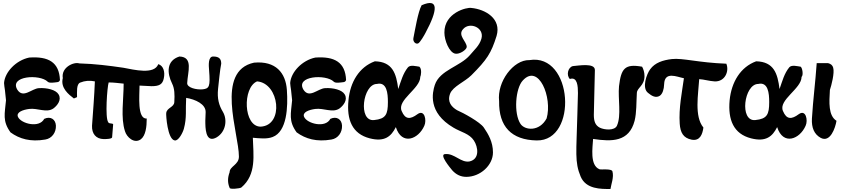

<svg xmlns="http://www.w3.org/2000/svg" viewBox="-20 -930 5629 1281"><path d="M175 -546C87 -528 12 -449 7 -376C7 -366 11 -342 13 -328L20 -261C12 -171 -5 -123 50 -47C110 -3 184 18 282 1C326 -6 355 -46 353 -92C351 -133 318 -157 275 -137C242 -73 120 -105 100 -150C86 -182 135 -198 174 -203C230 -211 291 -174 337 -207C361 -225 393 -263 371 -300C353 -331 294 -345 240 -342C191 -339 135 -271 96 -331C39 -424 246 -437 298 -385C310 -373 344 -380 363 -382C371 -383 377 -387 380 -396C375 -515 303 -555 175 -546Z M728 -14 735 -101C729 -110 707 -102 702 -115C680 -144 695 -349 705 -380C739 -380 773 -375 805 -372C805 -267 784 -144 814 -54C825 -16 875 32 920 -1C952 -26 959 -84 959 -139C894 -135 911 -294 911 -359C934 -359 966 -355 991 -355C1041 -355 1065 -366 1073 -408C1082 -449 1071 -492 1036 -502C1009 -430 874 -465 803 -478C706 -492 615 -504 509 -507C473 -519 387 -481 399 -409C382 -343 439 -299 473 -273L494 -282C494 -316 489 -369 515 -379C547 -392 579 -394 613 -387C609 -286 601 -190 594 -91C592 -38 620 -3 672 -2C683 -2 727 -2 728 -14Z M1222 -277C1284 -267 1354 -235 1352 -181C1352 -161 1349 -131 1350 -106C1351 -42 1364 22 1426 -14C1486 -50 1499 -130 1467 -184C1441 -227 1428 -272 1435 -338C1439 -374 1448 -469 1456 -505C1456 -538 1441 -553 1402 -553C1368 -553 1372 -494 1375 -461C1384 -352 1376 -339 1332 -334C1290 -330 1227 -345 1229 -376C1232 -449 1272 -550 1177 -553C1089 -525 1094 -442 1128 -373C1145 -339 1146 -299 1143 -250C1143 -214 1092 -212 1089 -175C1087 -164 1097 0 1146 7C1172 11 1201 -48 1207 -72C1227 -145 1217 -197 1222 -277Z M1574 115C1574 170 1512 179 1512 219C1499 254 1497 288 1512 323C1512 335 1580 328 1590 321C1693 234 1670 104 1667 -11C1710 -7 1761 -1 1799 -16C1895 -52 1902 -216 1894 -330C1886 -444 1820 -525 1675 -512C1414 -456 1574 -42 1574 115ZM1719 -85C1603 -85 1597 -346 1695 -387C1844 -376 1877 -93 1719 -85Z M2084 -546C1996 -528 1921 -449 1916 -376C1916 -366 1920 -342 1922 -328L1929 -261C1921 -171 1904 -123 1959 -47C2019 -3 2093 18 2191 1C2235 -6 2264 -46 2262 -92C2260 -133 2227 -157 2184 -137C2151 -73 2029 -105 2009 -150C1995 -182 2044 -198 2083 -203C2139 -211 2200 -174 2246 -207C2270 -225 2302 -263 2280 -300C2262 -331 2203 -345 2149 -342C2100 -339 2044 -271 2005 -331C1948 -424 2155 -437 2207 -385C2219 -373 2253 -380 2272 -382C2280 -383 2286 -387 2289 -396C2284 -515 2212 -555 2084 -546Z M2793 -895C2769 -852 2749 -730 2738 -675C2734 -653 2752 -634 2769 -640C2782 -644 2813 -699 2819 -711C2900 -862 2910 -946 2793 -895ZM2495 -370C2561 -385 2568 -308 2568 -249C2568 -166 2554 -137 2476 -129C2367 -117 2400 -370 2495 -370ZM2784 -417C2789 -425 2796 -470 2778 -485C2756 -488 2718 -499 2702 -481C2668 -439 2656 -390 2637 -336C2624 -439 2600 -518 2481 -521C2377 -483 2316 -383 2305 -261C2292 -131 2330 -37 2447 -7C2545 18 2589 -18 2621 -82C2661 43 2772 -1 2811 -91C2828 -127 2813 -203 2765 -168C2718 -133 2684 -131 2660 -189C2627 -263 2784 -338 2784 -417Z M3091 250C3184 250 3269 173 3269 87C3269 17 3238 -35 3208 -79C3183 -116 3071 -177 3029 -195C2994 -216 2962 -249 2983 -305C3002 -354 3081 -384 3125 -428C3229 -532 3257 -575 3293 -690C3327 -805 3219 -868 3125 -877C3095 -883 2943 -845 2945 -712C2945 -661 2977 -580 3017 -572C3047 -566 3094 -599 3094 -617C3094 -654 3031 -694 3070 -736C3113 -786 3213 -747 3192 -672C3179 -625 3141 -594 3115 -562C3050 -486 2914 -463 2881 -363C2865 -313 2832 -180 3006 -78C3054 -49 3112 -39 3142 8C3170 51 3182 131 3113 147C3056 158 3012 92 2951 98C2906 98 2984 190 2997 206C3022 234 3053 250 3091 250Z M3468 -393C3574 -509 3667 -279 3627 -140C3579 -50 3482 -60 3453 -103C3406 -173 3419 -341 3468 -393ZM3512 -529C3405 -532 3295 -384 3310 -255C3307 -86 3392 4 3561 7C3837 12 3804 -577 3512 -529Z M3949 -463C3949 -512 3841 -492 3802 -489C3769 -481 3757 -428 3782 -403C3833 -420 3836 -353 3836 -309L3832 -164C3826 85 3813 150 3854 248C3890 333 3989 331 4053 331C4058 297 4077 253 4066 213C4060 193 3986 204 3979 199C3914 172 3934 54 3937 -3C4063 16 4177 17 4214 -124C4228 -181 4225 -245 4229 -310C4231 -346 4280 -357 4280 -423C4280 -447 4273 -469 4264 -485C4148 -506 4124 -472 4110 -355C4102 -270 4127 -160 4096 -91C4080 -57 4013 -63 3982 -78C3951 -94 3942 -122 3942 -164C3943 -264 3948 -363 3949 -463Z M4463 -536C4403 -529 4350 -512 4318 -468C4295 -438 4260 -343 4304 -310C4328 -290 4355 -274 4382 -291C4401 -304 4410 -335 4411 -368C4414 -457 4496 -417 4543 -408C4530 -314 4508 -209 4515 -105C4519 -45 4539 -9 4595 2C4650 12 4667 -34 4673 -79C4611 -154 4639 -301 4645 -402C4678 -400 4712 -389 4747 -387C4816 -383 4847 -454 4826 -505C4638 -512 4535 -544 4463 -536Z M5039 -370C5105 -385 5112 -308 5112 -249C5112 -166 5098 -137 5020 -129C4911 -117 4944 -370 5039 -370ZM5328 -417C5341 -428 5334 -476 5322 -485C5300 -488 5262 -499 5246 -481C5212 -439 5200 -390 5181 -336C5168 -439 5144 -518 5025 -521C4921 -483 4860 -383 4848 -261C4836 -131 4874 -37 4991 -7C5089 18 5133 -18 5165 -82C5205 43 5316 -1 5355 -91C5372 -127 5357 -203 5309 -168C5262 -133 5228 -131 5204 -189C5171 -263 5328 -338 5328 -417Z M5429 -509C5420 -379 5405 -269 5397 -138C5394 -78 5412 -34 5456 -10C5519 23 5553 -75 5561 -124C5506 -159 5512 -246 5517 -330C5527 -360 5549 -443 5539 -478C5535 -494 5524 -504 5504 -509Z"/></svg>

Font: Philokalia
Style: Regular
Weight: 400
Version: Version 001.010